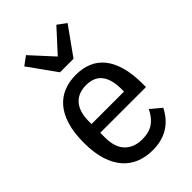

<svg xmlns="http://www.w3.org/2000/svg" viewBox="-235 -865 965 965"><g transform="rotate(-45 248.0 -382.5)"><path d="M257 12Q210 12 170 -3.5Q130 -19 100.5 -52Q71 -85 54.5 -136.5Q38 -188 38 -259Q38 -330 53.5 -381.5Q69 -433 97.5 -466Q126 -499 165 -514.5Q204 -530 251 -530Q298 -530 336 -514.5Q374 -499 401 -466Q428 -433 442.5 -381.5Q457 -330 457 -259V-237H132V-204Q132 -134 166 -99Q200 -64 258 -64Q308 -64 338.5 -85.5Q369 -107 389 -149L445 -102Q387 12 257 12ZM251 -457Q194 -457 163 -421.5Q132 -386 132 -316V-299H363V-316Q363 -457 251 -457ZM204 -595 98 -743 144 -777 252 -659 360 -777 406 -743 300 -595Z"/></g></svg>

Font: IBM Plex Sans Condensed Text
Style: Regular
Weight: 450
Width: 3
Designer: Mike Abbink, Paul van der Laan, Pieter van Rosmalen
Foundry: Bold Monday
Version: Version 1.1